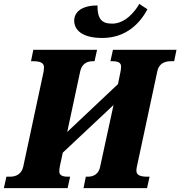

<svg xmlns="http://www.w3.org/2000/svg" viewBox="-57 -971 931 991"><path d="M471 -775C595 -775 666 -852 704 -923L662 -951C638 -908 587 -849 522 -849C467 -849 446 -874 446 -943C371 -943 326 -913 326 -864C326 -818 365 -775 471 -775ZM-37 0H292L305 -59H294C262 -59 249 -68 249 -87C249 -94 250 -103 252 -113L267 -183L529 -429L460 -111C453 -75 429 -59 396 -59H386L374 0H702L715 -59H703C664 -59 647 -69 647 -90C647 -96 648 -105 650 -113L755 -603C762 -639 789 -655 823 -655H842L854 -714H526L513 -655H523C555 -655 568 -646 568 -627C568 -620 567 -611 565 -601L552 -537L290 -290L357 -603C365 -639 389 -655 422 -655H431L444 -714H115L103 -655H115C153 -655 170 -645 170 -624C170 -618 169 -609 168 -601L63 -111C55 -75 29 -59 -5 -59H-24Z"/></svg>

Font: Noto Serif SemiCondensed Black
Style: Italic
Weight: 900
Width: 4
Italic angle: -12°
Designer: Monotype Design Team
Foundry: Monotype Imaging Inc.
Version: Version 2.014